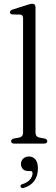

<svg xmlns="http://www.w3.org/2000/svg" viewBox="-20 -750 294 1003"><path d="M165.5 -712.5V-57.5Q165.5 -35.5 186.5 -31L212.5 -26.5Q227 -22.5 227 -12.5Q227 0 210.5 0H54Q38 0 38 -12.5Q38 -22 52.5 -26.5L79.5 -31Q100.5 -35.5 100.5 -57V-654.5Q100.5 -672.5 85 -674L45 -674.5Q32 -676 32 -686Q32 -695.5 47 -700.5L119.5 -723.5Q140.5 -730.5 148 -730.5Q165.5 -730.5 165.5 -712.5ZM128 143.5Q109.5 143.5 99.5 133Q89.5 122.5 89.5 107Q89.5 89.5 101.5 78.5Q113.5 67.5 131.5 67.5Q151.5 67.5 164.8 82.5Q178 97.5 178 130.5Q178 169.5 158.5 195.8Q139 222 104 231.5Q91 235.5 87.5 225.5Q84.5 215.5 97 212Q123 204 136.5 188Q150 172 150 155Q150 143.5 139 143.5Z"/></svg>

Font: Fraunces 72pt Soft Light
Style: Regular
Weight: 300
Version: Version 1.000;[b76b70a41]